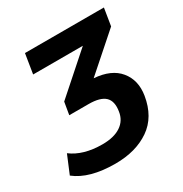

<svg xmlns="http://www.w3.org/2000/svg" viewBox="-204 -633 907 950"><g transform="rotate(-30 249.5 -158.0)"><path d="M185 191Q37 191 -41 129L2 26Q68 76 177 76Q243 76 282 50Q321 24 328 -24Q337 -79 310 -105Q283 -131 216 -131H106L118 -202L336 -395H52L70 -507H521L505 -408L302 -229Q399 -222 444.5 -166.5Q490 -111 477 -29Q459 83 380.5 137Q302 191 185 191Z"/></g></svg>

Font: Winston
Style: Bold Italic
Weight: 700
Italic angle: -9°
Designer: Original fonts by Vernon Adams / Changes by Cristiano Sobral
Foundry: Original fonts by Vernon Adams / Changes by Cristiano Sobral
Version: Version 2.503;July 17, 2020;FontCreator 13.0.0.2655 64-bit